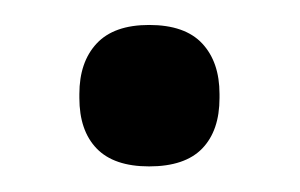

<svg xmlns="http://www.w3.org/2000/svg" viewBox="-20 -340 234 150"><path d="M96.5 -210Q69 -210 55.5 -224Q42 -238 42 -263.5V-266.5Q42 -291.5 55.5 -306Q69 -320.5 96.5 -320.5Q124.5 -320.5 138 -306Q151.5 -291.5 151.5 -266.5V-263.5Q151.5 -238 138 -224Q124.5 -210 96.5 -210Z"/></svg>

Font: Anek Malayalam Medium Medium
Style: Regular
Weight: 500
Version: Version 1.003